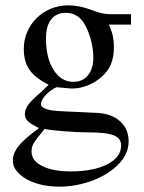

<svg xmlns="http://www.w3.org/2000/svg" viewBox="-20 -480 540 718"><path d="M387 -388Q398 -364 402 -345Q406 -326 406 -304Q406 -266 394.5 -239Q383 -212 358 -191Q335 -171 306.5 -160Q278 -149 250 -149Q240 -149 212 -152Q210 -152 205 -152.5Q200 -153 193 -154Q183 -151 172.5 -143.5Q162 -136 153 -127Q144 -118 138.5 -108Q133 -98 133 -91Q133 -67 211 -64L340 -58Q396 -56 428.5 -27Q461 2 461 49Q461 105 406 150Q367 182 312.5 200Q258 218 201 218Q165 218 133.5 210.5Q102 203 78.5 189.5Q55 176 41.5 158.5Q28 141 28 121Q28 93 50 65.5Q72 38 126 -1Q95 -16 84 -27Q73 -38 73 -54Q73 -69 83.5 -85Q94 -101 119 -123Q124 -127 136 -138Q148 -149 162 -163Q112 -188 90.5 -218.5Q69 -249 69 -297Q69 -331 82 -361Q95 -391 117.5 -413Q140 -435 170.5 -447.5Q201 -460 236 -460Q275 -460 316 -445L338 -437Q353 -432 365.5 -429.5Q378 -427 393 -427H470V-388ZM147 2Q131 21 121.5 33.5Q112 46 106.5 55Q101 64 99.5 71.5Q98 79 98 88Q98 121 138 141Q178 161 244 161Q329 161 381 134.5Q433 108 433 64Q433 37 405.5 26Q378 15 309 15Q291 15 268 14Q245 13 222 11Q199 9 179 7Q159 5 147 2ZM152 -335Q152 -263 180.5 -218.5Q209 -174 254 -174Q289 -174 309 -198.5Q329 -223 329 -265Q329 -294 321 -326.5Q313 -359 299 -385Q274 -432 226 -432Q191 -432 171.5 -407.5Q152 -383 152 -338Z"/></svg>

Font: Klingon pIqaD HaSta
Style: Regular
Weight: 400
Width: 0
Designer: Mike Neff (qa'vaj)
Foundry: Mike Neff and Michael Everson
Version: Version 2.003